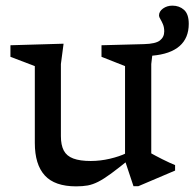

<svg xmlns="http://www.w3.org/2000/svg" viewBox="-20 -651 690 681"><path d="M196 -168Q196 -136.5 206.2 -117Q216.5 -97.5 240 -88.8Q263.5 -80 302 -80Q335.5 -80 369.8 -88Q404 -96 428.5 -108L439 -86Q400 -54.5 373.8 -35.2Q347.5 -16 328.2 -6.2Q309 3.5 291 6.8Q273 10 250 10Q174 10 138.8 -28.8Q103.5 -67.5 103.5 -144V-416.5L17 -449.5V-490.5L205.5 -496L196 -424ZM562.5 -539.5Q562.5 -554 558 -564.8Q553.5 -575.5 548.8 -583.2Q544 -591 544 -596Q544 -610.5 558.2 -620.8Q572.5 -631 591.5 -631Q616 -631 632.8 -616Q649.5 -601 649.5 -566.5Q649.5 -516 616.8 -487.5Q584 -459 520 -453.5L516.5 -424V-107Q521 -104.5 531.5 -98.8Q542 -93 555.2 -86.5Q568.5 -80 580.8 -74.2Q593 -68.5 601 -65.5V-46L470.5 9.5H453.5L423.5 -80.5V-416.5L340 -449.5V-490.5L490.5 -494.5Q532 -495.5 547.2 -507.5Q562.5 -519.5 562.5 -539.5Z"/></svg>

Font: Newsreader 9pt
Style: Regular
Weight: 400
Designer: Hugues Gentile
Foundry: Production Type
Version: Version 1.003